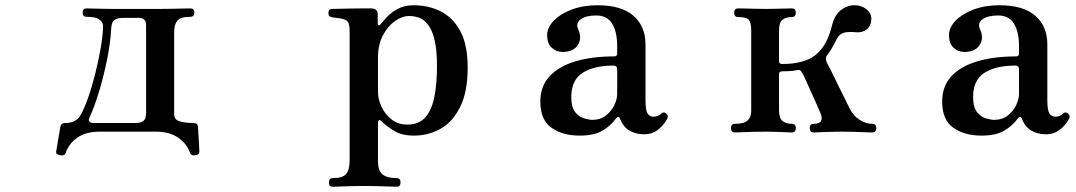

<svg xmlns="http://www.w3.org/2000/svg" viewBox="-20 -505 4104 732"><path d="M210 87Q203 86 198 82.5Q193 79 194 74Q195 70 198 50Q201 30 205 8Q209 -14 210 -21Q213 -36 227 -36Q252 -36 266 -44.5Q280 -53 289 -69Q302 -93 316.5 -134Q331 -175 343 -223.5Q355 -272 363.5 -319.5Q372 -367 373 -405Q373 -420 359 -430.5Q345 -441 310 -441Q295 -441 295 -457Q295 -473 310 -473Q321 -473 348 -472Q375 -471 406 -471H593Q613 -471 636.5 -471.5Q660 -472 679.5 -472.5Q699 -473 706 -473Q721 -473 721 -457Q721 -441 706 -441Q669 -441 656.5 -426.5Q644 -412 644 -382V-70Q644 -48 666.5 -42Q689 -36 718 -36Q734 -36 735 -21Q735 -15 736 -0.5Q737 14 738 30.5Q739 47 739.5 59.5Q740 72 740 74Q740 85 725 87Q708 89 705 79Q693 43 659.5 20Q626 -3 575 -3H359Q307 -3 274.5 20Q242 43 230 79Q227 89 210 87ZM336 -36H495Q519 -36 528 -45Q537 -54 537 -76V-410Q537 -437 508 -437H454Q428 -437 417 -429.5Q406 -422 404 -398Q401 -341 388 -277Q375 -213 357 -154Q339 -95 320 -54Q317 -46 321.5 -41Q326 -36 336 -36Z M1249 207Q1234 207 1234 191Q1234 174 1249 174Q1287 174 1300 158Q1313 142 1313 106V-384Q1313 -412 1306.5 -421Q1300 -430 1286 -433Q1279 -435 1265.5 -436.5Q1252 -438 1246 -439Q1232 -441 1232 -455Q1232 -471 1247 -471Q1250 -471 1270.5 -471.5Q1291 -472 1318 -472.5Q1345 -473 1367 -473Q1389 -473 1395 -473Q1420 -473 1420 -450V-417Q1420 -410 1424 -409Q1428 -408 1432 -414Q1441 -425 1457 -442Q1473 -459 1498 -472Q1523 -485 1557 -485Q1612 -485 1658.5 -462.5Q1705 -440 1734 -388Q1763 -336 1763 -247Q1763 -155 1734.5 -97.5Q1706 -40 1659.5 -14Q1613 12 1559 12Q1512 12 1483.5 -5.5Q1455 -23 1435 -42Q1428 -49 1424.5 -46.5Q1421 -44 1421 -37V109Q1421 145 1438 159.5Q1455 174 1492 174Q1507 174 1507 191Q1507 207 1492 207Q1485 207 1461.5 206Q1438 205 1411.5 204.5Q1385 204 1367 204Q1350 204 1325 204.5Q1300 205 1278.5 206Q1257 207 1249 207ZM1532 -30Q1577 -30 1601.5 -57.5Q1626 -85 1636 -135.5Q1646 -186 1646 -253Q1646 -316 1636.5 -354Q1627 -392 1611.5 -411.5Q1596 -431 1577.5 -437.5Q1559 -444 1540 -444Q1513 -444 1485.5 -424.5Q1458 -405 1439.5 -369.5Q1421 -334 1421 -285V-155Q1421 -127 1434.5 -98Q1448 -69 1473 -49.5Q1498 -30 1532 -30Z M2190 12Q2125 12 2082.5 -18Q2040 -48 2040 -118Q2040 -176 2075 -214Q2110 -252 2173.5 -271Q2237 -290 2322 -290Q2333 -290 2333 -301V-329Q2333 -383 2314 -414.5Q2295 -446 2253 -446Q2214 -446 2194 -431.5Q2174 -417 2184 -394Q2200 -360 2183 -333.5Q2166 -307 2125 -307Q2100 -307 2083 -323.5Q2066 -340 2066 -370Q2066 -400 2091 -426Q2116 -452 2159.5 -468.5Q2203 -485 2258 -485Q2349 -485 2395 -445Q2441 -405 2441 -335V-123Q2441 -83 2449.5 -71.5Q2458 -60 2471 -60Q2481 -60 2488.5 -63.5Q2496 -67 2500 -71Q2511 -82 2522 -70Q2527 -65 2526 -59Q2525 -53 2521 -47Q2507 -24 2486 -8.5Q2465 7 2436 7Q2404 7 2380 -7Q2356 -21 2344 -52Q2341 -60 2336.5 -59Q2332 -58 2328 -53Q2309 -26 2277 -7Q2245 12 2190 12ZM2239 -48Q2269 -48 2290 -64.5Q2311 -81 2322 -104Q2333 -127 2333 -148V-240Q2333 -255 2319 -255Q2245 -255 2201.5 -227.5Q2158 -200 2158 -135Q2158 -96 2173 -77.5Q2188 -59 2207.5 -53.5Q2227 -48 2239 -48Z M2782 0Q2767 0 2767 -17Q2767 -33 2782 -33Q2816 -33 2830 -45.5Q2844 -58 2844 -83V-390Q2844 -416 2836 -428Q2828 -440 2794 -440Q2779 -440 2779 -457Q2779 -473 2794 -473Q2802 -473 2821.5 -472.5Q2841 -472 2864.5 -471.5Q2888 -471 2905 -471Q2931 -471 2959.5 -472Q2988 -473 2999 -473Q3014 -473 3014 -457Q3014 -440 2999 -440Q2977 -440 2963.5 -430Q2950 -420 2950 -388V-272Q2950 -261 2962 -261Q3046 -261 3089.5 -295.5Q3133 -330 3152 -408Q3162 -448 3186 -466.5Q3210 -485 3238 -485Q3264 -485 3283 -470Q3302 -455 3302 -434Q3302 -408 3285.5 -394Q3269 -380 3245 -382Q3211 -385 3195 -379.5Q3179 -374 3170 -356Q3160 -336 3151 -320.5Q3142 -305 3133 -294Q3125 -284 3132 -267Q3137 -258 3149.5 -233Q3162 -208 3176.5 -178Q3191 -148 3203.5 -123.5Q3216 -99 3220 -90Q3234 -63 3257.5 -48Q3281 -33 3305 -33Q3321 -33 3321 -17Q3321 0 3305 0Q3298 0 3277 -1Q3256 -2 3232.5 -2.5Q3209 -3 3191 -3Q3174 -3 3151 -2.5Q3128 -2 3109 -1Q3090 0 3083 0Q3067 0 3067 -17Q3067 -33 3083 -33Q3105 -33 3110.5 -44Q3116 -55 3108 -74Q3106 -79 3096.5 -100.5Q3087 -122 3075 -148.5Q3063 -175 3053 -197.5Q3043 -220 3038 -228Q3031 -241 3020 -238Q3007 -235 2992.5 -234Q2978 -233 2962 -233Q2950 -233 2950 -222V-86Q2950 -54 2963.5 -43.5Q2977 -33 2999 -33Q3014 -33 3014 -17Q3014 0 2999 0Q2992 0 2974 -1Q2956 -2 2935.5 -2.5Q2915 -3 2898 -3Q2881 -3 2856.5 -2.5Q2832 -2 2811 -1Q2790 0 2782 0Z M3722 12Q3657 12 3614.5 -18Q3572 -48 3572 -118Q3572 -176 3607 -214Q3642 -252 3705.5 -271Q3769 -290 3854 -290Q3865 -290 3865 -301V-329Q3865 -383 3846 -414.5Q3827 -446 3785 -446Q3746 -446 3726 -431.5Q3706 -417 3716 -394Q3732 -360 3715 -333.5Q3698 -307 3657 -307Q3632 -307 3615 -323.5Q3598 -340 3598 -370Q3598 -400 3623 -426Q3648 -452 3691.5 -468.5Q3735 -485 3790 -485Q3881 -485 3927 -445Q3973 -405 3973 -335V-123Q3973 -83 3981.5 -71.5Q3990 -60 4003 -60Q4013 -60 4020.5 -63.5Q4028 -67 4032 -71Q4043 -82 4054 -70Q4059 -65 4058 -59Q4057 -53 4053 -47Q4039 -24 4018 -8.5Q3997 7 3968 7Q3936 7 3912 -7Q3888 -21 3876 -52Q3873 -60 3868.5 -59Q3864 -58 3860 -53Q3841 -26 3809 -7Q3777 12 3722 12ZM3771 -48Q3801 -48 3822 -64.5Q3843 -81 3854 -104Q3865 -127 3865 -148V-240Q3865 -255 3851 -255Q3777 -255 3733.5 -227.5Q3690 -200 3690 -135Q3690 -96 3705 -77.5Q3720 -59 3739.5 -53.5Q3759 -48 3771 -48Z"/></svg>

Font: Zen Old Mincho Black
Style: Regular
Weight: 900
Designer: Yoshimichi Ohira
Foundry: Positype
Version: Version 1.001